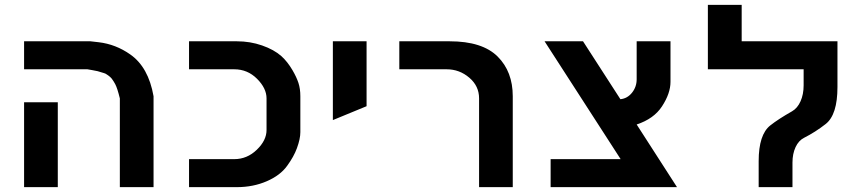

<svg xmlns="http://www.w3.org/2000/svg" viewBox="-20 -770 3538 790"><path d="M473.1 -365.2Q462.9 -407.2 454.1 -423.8Q451.7 -428.7 447.5 -435.1Q443.4 -441.4 442.9 -441.9Q436 -453.6 416 -465.8Q414.1 -467.3 407 -469.5Q399.9 -471.7 391.6 -474.1Q383.3 -476.6 381.8 -477.1Q379.4 -478 359.9 -481.4Q340.3 -484.9 339.8 -484.9H79.1V-600.1H352.1Q357.9 -599.6 386.2 -596.2Q456.5 -587.9 516.1 -545.9Q590.8 -493.7 611.8 -374V0H473.1ZM79.1 0V-349.1H217.8V0Z M1076.7 -365.2Q1076.7 -406.7 1037.6 -445.8Q998.5 -484.9 943.8 -484.9H757.8V-600.1H954.6Q1009.3 -600.1 1058.3 -583Q1107.4 -565.9 1137.7 -539.1Q1163.1 -516.1 1183.6 -481Q1200.2 -452.6 1208 -428.7Q1215.8 -404.8 1215.8 -374V-226.1Q1215.8 -198.7 1201.7 -160.2Q1189 -125.5 1161.6 -87.9Q1133.3 -48.3 1077.4 -24.2Q1021.5 0 954.6 0H757.8V-115.2H943.8Q996.6 -115.2 1036.6 -153.8Q1076.7 -192.4 1076.7 -234.9Z M1488.3 -333 1349.6 -275.9V-600.1H1488.3Z M1951.2 -365.2Q1951.2 -416 1911.1 -450.2Q1870.6 -484.9 1817.9 -484.9H1623V-600.1H1830.1Q1964.8 -600.1 2027.8 -537.1Q2089.8 -475.1 2089.8 -374V0H1951.2Z M2532.7 -361.8Q2561.5 -364.7 2580.6 -388.7Q2599.6 -412.6 2599.6 -443.8V-600.1H2738.8V-433.1Q2738.8 -385.7 2703.6 -332Q2670.4 -281.2 2599.6 -257.8L2765.6 0H2245.6V-115.2H2533.7L2220.7 -600.1H2378.9Z M3240.7 -101.1V0H3101.6V-106.9Q3101.6 -216.3 3149.4 -253.9Q3182.1 -279.8 3238.8 -312Q3261.2 -324.7 3273.9 -353.3Q3286.6 -381.8 3286.6 -418.9V-484.9H2892.6V-750H3031.7V-600.1H3425.8V-412.1Q3425.8 -297.9 3377.4 -259.8Q3335 -226.6 3288.6 -203.1Q3266.1 -191.9 3253.4 -164.6Q3240.7 -137.2 3240.7 -101.1Z"/></svg>

Font: Miedinger*
Style: Bold
Weight: 700
Version: Version 001.000